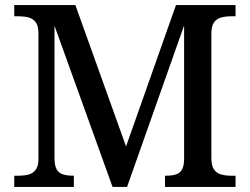

<svg xmlns="http://www.w3.org/2000/svg" viewBox="-20 -734 981 754"><path d="M36 0V-44H55Q75 -44 92 -48.5Q109 -53 120 -67Q131 -81 131 -110V-603Q131 -633 120 -647Q109 -661 92 -665.5Q75 -670 55 -670H36V-714H276L475 -159L671 -714H905V-670H886Q866 -670 848 -665Q830 -660 820 -645.5Q810 -631 810 -599V-115Q810 -84 820 -69Q830 -54 848 -49Q866 -44 886 -44H905V0H628V-44H633Q654 -44 669.5 -48.5Q685 -53 693.5 -66Q702 -79 703 -106V-634L479 0H422L194 -633V-115Q194 -84 202.5 -69Q211 -54 228 -49Q245 -44 267 -44H270V0Z"/></svg>

Font: ET Text
Style: Regular
Weight: 470
Designer: Monotype Design Team
Foundry: Monotype Imaging Inc.
Version: Version 2.009